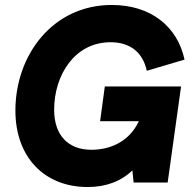

<svg xmlns="http://www.w3.org/2000/svg" viewBox="-20 -735 778 773"><path d="M333 18C406 18 467.5 -5 513 -49L518 0H655L709 -387H402L383 -247H539C497 -157.5 414 -132 348 -132C254 -132 198 -191 198 -293C198 -433 281 -565 425 -565C503 -565 555 -525 571 -450L723 -495C694 -629 587 -715 430 -715C192 -715 42 -513 42 -290C42 -103 158 18 333 18Z"/></svg>

Font: HK Grotesk Black
Style: Italic
Weight: 900
Italic angle: -16°
Designer: Alfredo Marco Pradil
Foundry: Hanken Design Co.
Version: Version 3.001;FEAKit 1.0